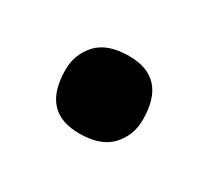

<svg xmlns="http://www.w3.org/2000/svg" viewBox="-46 -440 298 269"><g transform="rotate(30 103.0 -305.5)"><path d="M103 -370Q164 -370 164 -302Q164 -277 147.5 -259Q131 -241 96 -241Q35 -241 35 -309Q35 -334 51.5 -352Q68 -370 103 -370Z"/></g></svg>

Font: Magra
Style: Regular
Weight: 400
Designer: Viviana Monsalve
Foundry: Viviana Monsalve
Version: Version 1.001